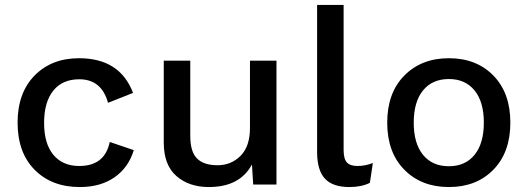

<svg xmlns="http://www.w3.org/2000/svg" viewBox="-20 -745 2132 775"><path d="M299 -510Q464 -510 517 -370L416 -330Q390 -425 300 -425Q232 -425 195 -379Q158 -333 158 -249Q158 -165 195.5 -120Q233 -75 300 -75Q403 -75 423 -172L520 -139Q499 -69 442.5 -29.5Q386 10 302 10Q189 10 120 -59.5Q51 -129 51 -250Q51 -370 119.5 -440Q188 -510 299 -510Z M823 10Q743 10 692 -34.5Q641 -79 641 -170V-500H748V-197Q748 -132 775.5 -105Q803 -78 858 -78Q913 -78 951 -116Q989 -154 989 -229V-500H1096V0H1002L997 -81Q948 10 823 10Z M1367 -725V-140Q1367 -104 1380 -89.5Q1393 -75 1423 -75Q1454 -75 1485 -87L1473 -7Q1439 10 1390 10Q1323 10 1291.5 -24Q1260 -58 1260 -131V-725Z M1612 -440Q1681 -510 1792 -510Q1903 -510 1971.5 -440Q2040 -370 2040 -250Q2040 -130 1971.5 -60Q1903 10 1792 10Q1681 10 1612 -60Q1543 -130 1543 -250Q1543 -370 1612 -440ZM1792 -426Q1725 -426 1687.5 -380Q1650 -334 1650 -250Q1650 -166 1687.5 -120Q1725 -74 1792 -74Q1858 -74 1895.5 -120Q1933 -166 1933 -250Q1933 -334 1895.5 -380Q1858 -426 1792 -426Z"/></svg>

Font: Elaine Sans Medium
Style: Regular
Weight: 500
Designer: Wei Huang
Foundry: Wei Huang
Version: Version 2.001;December 24, 2019;FontCreator 12.0.0.2547 64-b